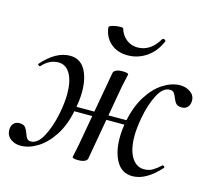

<svg xmlns="http://www.w3.org/2000/svg" viewBox="-100 -674 874 793"><g transform="rotate(15 337.0 -277.5)"><path d="M-12 -40Q-12 -56 -3 -66.5Q6 -77 22 -77Q39 -77 46.5 -68.5Q54 -60 60 -43Q64 -30 69.5 -23Q75 -16 86 -16Q115 -16 137.5 -58Q160 -100 172 -161Q181 -208 181 -244Q181 -299 163 -330Q145 -361 113 -361Q74 -361 43 -326H41Q38 -326 35 -329Q32 -332 34 -334Q92 -400 152 -400Q195 -400 216.5 -363.5Q238 -327 238 -268Q238 -232 228 -185Q216 -122 187 -77.5Q158 -33 121.5 -10.5Q85 12 49 12Q24 12 6 -2Q-12 -16 -12 -40ZM270 1Q271 -5 276.5 -30Q282 -55 285 -74L339 -377Q341 -385 351 -389.5Q361 -394 378 -394Q403 -394 403 -387L398 -364Q391 -335 386 -304L334 -9Q332 -1 322 3.5Q312 8 295 8Q270 8 270 1ZM189 -203H489L485 -183H186ZM437 -126Q437 -161 445 -201Q458 -265 486.5 -309.5Q515 -354 550.5 -376.5Q586 -399 622 -400Q648 -400 667 -386.5Q686 -373 686 -351Q686 -334 677 -323.5Q668 -313 652 -313Q635 -313 627.5 -321Q620 -329 614 -345Q609 -358 603.5 -364.5Q598 -371 586 -371Q557 -371 535 -329Q513 -287 502 -226Q494 -181 494 -149Q494 -91 514 -58.5Q534 -26 567 -26Q588 -26 604 -35.5Q620 -45 637 -61L639 -62Q642 -62 645 -58.5Q648 -55 646 -53Q586 14 528 14Q483 14 460 -25.5Q437 -65 437 -126ZM274 -554Q273 -560 289.5 -564.5Q306 -569 322 -569Q333 -569 334 -566Q342 -538 363 -521.5Q384 -505 411 -505Q466 -505 501 -564Q503 -567 506 -567Q510 -567 513.5 -564.5Q517 -562 516 -559Q496 -512 459.5 -487.5Q423 -463 380 -463Q335 -463 306.5 -488.5Q278 -514 274 -554Z"/></g></svg>

Font: Cormorant Infant Medium
Style: Italic
Weight: 500
Italic angle: -10°
Designer: Christian Thalmann (Catharsis Fonts)
Foundry: Catharsis Fonts
Version: Version 4.000